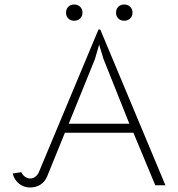

<svg xmlns="http://www.w3.org/2000/svg" viewBox="-20 -823 792 852"><path d="M36 -53 75 -59Q79 -48 90 -39.5Q101 -31 115 -31Q127 -31 137.5 -39.5Q148 -48 152 -58L417 -692H425L714 -1H669L572 -234H268L190 -42Q180 -17 160 -4Q140 9 114 9Q86 9 65 -7.5Q44 -24 36 -53ZM554 -274 439 -562 420 -625 401 -560 285 -274ZM273 -767Q273 -783 283 -793Q293 -803 309 -803Q325 -803 335.5 -793Q346 -783 346 -767Q346 -751 335.5 -741Q325 -731 309 -731Q293 -731 283 -741Q273 -751 273 -767ZM495 -767Q495 -783 505 -793Q515 -803 531 -803Q547 -803 557.5 -793Q568 -783 568 -767Q568 -751 557.5 -741Q547 -731 531 -731Q515 -731 505 -741Q495 -751 495 -767Z"/></svg>

Font: Bellota Light
Style: Regular
Weight: 300
Designer: Kemie Guaida
Foundry: Kemie Guaida
Version: Version 4.001